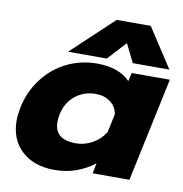

<svg xmlns="http://www.w3.org/2000/svg" viewBox="-81 -782 834 873"><g transform="rotate(10 336.5 -345.5)"><path d="M388 -706H545L663 -525H494L452 -610L374 -525H195ZM19 -178Q19 -202 26 -239Q42 -314 86.5 -372.5Q131 -431 195.5 -463Q260 -495 336 -495Q386 -495 425 -481Q464 -467 488 -441L497 -480H673L571 0H401L411 -48Q330 15 227 15Q132 15 75.5 -37Q19 -89 19 -178ZM436 -197 454 -282Q448 -317 420.5 -337.5Q393 -358 353 -358Q299 -358 259 -326Q219 -294 207 -239Q203 -222 203 -202Q203 -121 302 -121Q342 -121 378.5 -141.5Q415 -162 436 -197Z"/></g></svg>

Font: Prompt
Style: Bold Italic
Weight: 700
Italic angle: -12°
Designer: Katatrad Team
Foundry: CadsonDemak
Version: Version 1.001